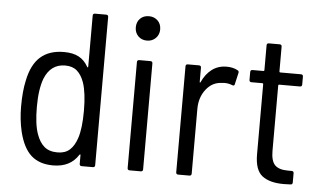

<svg xmlns="http://www.w3.org/2000/svg" viewBox="-50 -790 1468 878"><g transform="rotate(5 683.5 -351.0)"><path d="M353 -700H404Q414 -700 414 -690V-10Q414 0 404 0H353Q343 0 343 -10V-50Q343 -53 341.5 -53Q340 -53 338 -51Q301 8 222 8Q159 8 121.5 -25.5Q84 -59 66 -132Q53 -187 53 -248Q53 -318 64 -367Q79 -442 119.5 -477.5Q160 -513 227 -513Q269 -513 295.5 -498.5Q322 -484 338 -455Q339 -452 341 -452.5Q343 -453 343 -456V-690Q343 -700 353 -700ZM341 -253Q341 -335 325 -382Q313 -416 292.5 -434Q272 -452 238 -452Q172 -452 144 -384Q125 -334 125 -253Q125 -172 141 -128Q154 -91 176.5 -72Q199 -53 237 -53Q272 -53 293 -72Q314 -91 326 -127Q341 -172 341 -253Z M544 -654Q544 -679 559.5 -694.5Q575 -710 600 -710Q624 -710 640 -694.5Q656 -679 656 -654Q656 -630 640 -614Q624 -598 600 -598Q575 -598 559.5 -614Q544 -630 544 -654ZM563 -10V-496Q563 -506 573 -506H624Q634 -506 634 -496V-10Q634 0 624 0H573Q563 0 563 -10Z M1025 -499Q1032 -496 1030 -487L1018 -435Q1017 -425 1006 -429Q990 -436 971 -436L959 -435Q915 -434 886 -397Q857 -360 857 -307V-10Q857 0 847 0H796Q786 0 786 -10V-496Q786 -506 796 -506H847Q857 -506 857 -496V-431Q857 -428 858.5 -428Q860 -428 861 -430Q878 -468 906.5 -489.5Q935 -511 974 -511Q1004 -511 1025 -499Z M1315 -450H1220Q1216 -450 1216 -446V-146Q1216 -99 1234.5 -80.5Q1253 -62 1294 -62H1311Q1321 -62 1321 -52V-10Q1321 0 1311 0L1280 1Q1215 1 1181 -25.5Q1147 -52 1147 -124V-446Q1147 -450 1143 -450H1093Q1083 -450 1083 -460V-496Q1083 -506 1093 -506H1143Q1147 -506 1147 -510V-624Q1147 -634 1157 -634H1206Q1216 -634 1216 -624V-510Q1216 -506 1220 -506H1315Q1325 -506 1325 -496V-460Q1325 -450 1315 -450Z"/></g></svg>

Font: Barlow Semi Condensed
Style: Regular
Weight: 400
Width: 4
Designer: Jeremy Tribby
Foundry: Tribby Type
Version: Version 1.408;December 10, 2018;FontCreator 11.5.0.2430 64-b